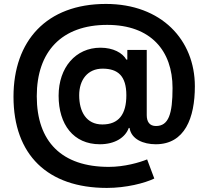

<svg xmlns="http://www.w3.org/2000/svg" viewBox="-20 -739 1048 966"><path d="M517.6 206.5C614.3 206.5 708 182.6 756.3 159.2L720.2 63C681.6 78.6 606.9 100.6 527.3 100.6C291 100.6 165 -25.9 165 -254.9C165 -479.5 290 -613.8 519.5 -613.8C739.3 -613.8 848.1 -482.9 848.1 -296.4C848.1 -165 828.1 -105 764.6 -105C732.4 -105 718.3 -126.5 718.3 -159.7V-487.8H620.6V-439H615.7C596.7 -473.1 549.3 -499 485.4 -499C360.8 -499 274.9 -399.4 274.9 -257.3C274.9 -112.8 349.6 -13.2 482.4 -13.2C558.6 -13.2 610.4 -47.4 627.9 -95.2H631.8C640.6 -38.1 701.7 -13.2 763.7 -13.2C909.7 -13.2 960.4 -145.5 960.4 -304.7C960.4 -538.1 792.5 -719.2 512.7 -719.2C213.4 -719.2 47.9 -532.7 47.9 -252.4C47.9 39.6 219.2 206.5 517.6 206.5ZM495.1 -112.8C414.1 -112.8 378.4 -177.2 378.4 -259.8C378.4 -337.9 421.4 -393.6 496.1 -393.6C573.7 -393.6 615.7 -356.4 615.7 -259.8C615.7 -163.6 577.1 -112.8 495.1 -112.8Z"/></svg>

Font: Raveo SemiBold
Style: Regular
Weight: 600
Designer: Jakub Foglar, Rasmus Andersson (Inter)
Foundry: Jakubfoglar.com
Version: Version 1.100;Glyphs 3.2.3 (3260)